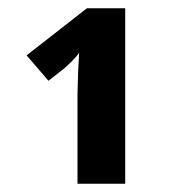

<svg xmlns="http://www.w3.org/2000/svg" viewBox="-20 -734 419 468"><path d="M285.2 -713.9H191.9L44.9 -599.1L98.1 -537.1L136.2 -566.9C151.9 -580.6 164.1 -593.3 172.9 -605L170.4 -558.6L168.9 -503.9V-286.1H285.2Z"/></svg>

Font: Samim
Style: Bold
Weight: 700
Foundry: DejaVu fonts team - Redesigned by Saber Rastikerdar
Version: Version 4.0.5